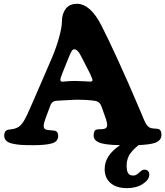

<svg xmlns="http://www.w3.org/2000/svg" viewBox="-20 -748 865 1004"><path d="M242.7 -194.8 218.3 -129.4Q208.5 -103.5 208.5 -87.9Q208.5 -70.8 229 -68.4Q233.9 -67.4 249 -66.4Q264.2 -65.4 269.5 -63.5Q284.2 -59.1 284.2 -36.6Q284.2 -8.3 252.4 1.5Q220.7 11.2 153.3 11.2Q113.8 11.2 88.6 9.5Q63.5 7.8 42.2 2.4Q21 -2.9 11.5 -13.2Q2 -23.4 2 -39.6Q2 -63.5 20.5 -69.3Q23.9 -70.3 41 -72.3Q58.1 -74.2 67.9 -79.6Q86.9 -86.4 104 -114.3Q121.1 -142.1 153.3 -218.3L250.5 -442.9Q276.4 -504.4 290 -555.7Q303.7 -606.9 303.7 -634.8Q303.7 -675.3 323.5 -701.7Q343.3 -728 382.3 -728Q453.1 -728 511.2 -612.8Q550.3 -535.6 589.8 -449.2Q629.4 -362.8 652.1 -310.8Q674.8 -258.8 720.7 -151.4Q722.7 -147 726.3 -137.7Q730 -128.4 731.9 -124.3Q733.9 -120.1 737.1 -113Q740.2 -106 742.4 -102.3Q744.6 -98.6 747.8 -94.2Q751 -89.8 754.2 -86.9Q757.3 -84 760.7 -82Q770.5 -76.2 787.1 -75.7Q803.7 -75.2 809.1 -73.2Q824.2 -68.4 824.2 -43Q824.2 -11.7 787.6 0Q761.2 8.3 704.6 10.7Q692.4 20.5 683.6 29.1Q674.8 37.6 664.1 51Q653.3 64.5 647.7 81.3Q642.1 98.1 642.1 117.2Q642.1 145.5 649.9 157.7Q657.7 169.9 676.3 169.9Q689 169.9 698.7 162.1Q708.5 154.3 717 146.7Q725.6 139.2 735.8 139.2Q747.1 139.2 753.9 146.2Q760.7 153.3 760.7 165Q760.7 191.4 727.3 213.6Q693.8 235.8 644 235.8Q588.4 235.8 557.9 209Q527.3 182.1 527.3 136.2Q527.3 64.5 607.9 11.2Q524.4 9.8 496.1 -3.9Q469.7 -15.1 469.7 -39.6Q469.7 -66.4 484.9 -70.3Q490.7 -72.3 503.7 -72.3Q516.6 -72.3 522.5 -73.7Q540.5 -76.7 540.5 -94.2Q540.5 -103.5 534.7 -123.5L511.2 -189.9Q502.9 -214.8 481.4 -219.7Q446.3 -226.6 375.5 -226.6Q365.2 -226.6 283.7 -221.7Q265.1 -221.2 256.3 -214.8Q247.6 -208.5 242.7 -194.8ZM370.6 -324.7Q392.6 -324.7 420.4 -323Q448.2 -321.3 452.1 -321.3Q463.9 -321.3 463.9 -330.1Q463.9 -333 451.2 -362.3L407.2 -448.2Q400.9 -460.4 396.2 -468.3Q391.6 -476.1 384 -483.2Q376.5 -490.2 369.1 -490.2Q361.3 -490.2 356.2 -482.9Q351.1 -475.6 341.8 -453.6L307.1 -367.7Q295.4 -337.9 295.4 -331.1Q295.4 -320.8 308.1 -320.8Q310.1 -320.8 318.1 -321.8Q326.2 -322.8 340.1 -323.7Q354 -324.7 370.6 -324.7Z"/></svg>

Font: Cooper*
Style: Bold
Weight: 700
Designer: Owen Earl
Foundry: indestructible type*
Version: Version 0.001